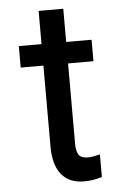

<svg xmlns="http://www.w3.org/2000/svg" viewBox="-51 -720 477 765"><g transform="rotate(-5 187.5 -337.0)"><path d="M132.8 -682.6H231.4V-549.8H333V-463.9H231.4V-140.6Q231.4 -112.3 242.2 -96.7Q252 -84 279.3 -84Q293 -84 317.4 -89.8L326.2 -91.8V-2L321.3 0Q288.1 9.8 253.9 9.8Q194.3 9.8 163.1 -29.3Q132.8 -68.4 132.8 -138.7V-463.9H42V-549.8H132.8Z"/></g></svg>

Font: RobotoJAA
Style: Medium
Weight: 500
Version: Version 2.05; 2016-11-05